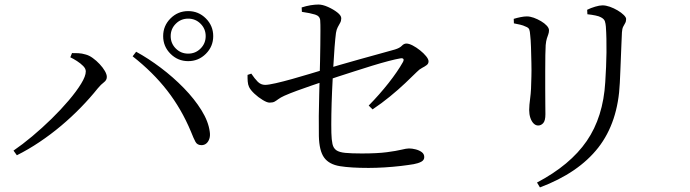

<svg xmlns="http://www.w3.org/2000/svg" viewBox="-20 -770 3040 846"><path d="M698.9 -610.8Q698.9 -656.4 731.3 -688.8Q763.6 -721.1 809.2 -721.1Q854.8 -721.1 887.1 -688.8Q919.5 -656.4 919.5 -610.8Q919.5 -565.2 887.1 -532.9Q854.8 -500.6 809.2 -500.6Q763.6 -500.6 731.3 -532.9Q698.9 -565.2 698.9 -610.8ZM732.1 -610.8Q732.1 -578.7 754.6 -556.2Q777 -533.7 809.2 -533.7Q841.4 -533.7 863.8 -556.2Q886.3 -578.7 886.3 -610.8Q886.3 -643 863.8 -665.4Q841.4 -687.9 809.2 -687.9Q777 -687.9 754.6 -665.4Q732.1 -643 732.1 -610.8ZM289.8 -517.6 297.3 -536.1Q308.8 -536.3 324.9 -535.6Q341 -534.9 356.5 -530.1Q372.5 -526.2 388.7 -514.4Q405 -502.7 419.2 -487.4Q433.4 -472.2 442 -457.3Q450.7 -442.3 450.7 -431Q450.7 -416.9 437.9 -407.4Q425.1 -397.9 411 -380.9Q376.9 -338.3 335.9 -296.2Q294.9 -254.1 249.2 -215.7Q203.4 -177.2 154.1 -144.2Q104.9 -111.1 54.3 -85.9L39.5 -106.4Q77.9 -132.6 121.9 -169.3Q165.8 -206.1 207.4 -246.8Q249 -287.5 282.9 -327.5Q316.9 -367.6 337.4 -401.1Q358 -434.5 358 -455.5Q358 -467.6 346.5 -479.2Q335.1 -490.8 319.1 -501.1Q303.1 -511.3 289.8 -517.6ZM868.3 -130.4Q849.4 -130.2 841.3 -145Q833.2 -159.7 821.4 -189.9Q779.4 -290.4 716.6 -371.1Q653.8 -451.8 564.4 -521.9L579.9 -542Q633.1 -513 688 -471.7Q743 -430.3 790.1 -382Q837.1 -333.7 867.8 -284.1Q898.6 -234.5 904.3 -188.9Q906.9 -171.2 902.2 -157.8Q897.5 -144.5 888.8 -137.6Q880.1 -130.6 868.3 -130.4Z M1309.2 -737.2Q1329.2 -743.7 1348.5 -746.9Q1367.8 -750 1383.1 -750Q1401.3 -750 1425 -739.5Q1448.8 -728.9 1466.2 -715.3Q1483.7 -701.6 1483.7 -689.7Q1483.7 -678.2 1478.8 -669.5Q1473.9 -660.7 1468.3 -650.4Q1462.8 -640.1 1460.4 -625Q1457.4 -603 1454.2 -562.4Q1451 -521.8 1448.3 -471.3Q1445.6 -420.8 1443.2 -367.8Q1440.9 -314.7 1440.1 -267Q1439.3 -219.4 1440.1 -184.3Q1440.9 -153.7 1445 -135.4Q1449.1 -117 1462 -108Q1474.8 -99 1501.6 -96.4Q1528.4 -93.8 1574 -93.8Q1643.3 -93.8 1684.9 -99.4Q1726.5 -104.9 1748.9 -110.4Q1771.2 -115.9 1782.1 -115.9Q1795.7 -115.9 1811.4 -111.9Q1827.2 -107.9 1838.3 -99.7Q1849.4 -91.5 1849.4 -77.8Q1849.4 -64.4 1836.1 -57.3Q1822.7 -50.2 1802.7 -46.6Q1780.3 -42.8 1746.1 -38.7Q1711.9 -34.7 1674.8 -32.4Q1637.6 -30.1 1603.9 -30.1Q1525.8 -30.1 1477.9 -37.8Q1430 -45.6 1408.3 -75.5Q1386.5 -105.4 1385 -170.6Q1384.2 -210.6 1384.7 -259Q1385.2 -307.3 1386.5 -353.2Q1387.8 -399.1 1388.5 -431.3Q1389.3 -463.5 1390.2 -499.6Q1391.1 -535.6 1391.4 -570.7Q1391.7 -605.7 1391.9 -634.5Q1392.1 -663.2 1390.9 -680Q1389.7 -699.4 1368.2 -705.9Q1346.7 -712.5 1310.2 -717.8ZM1087.3 -445.6Q1102 -423.5 1115.8 -409.7Q1129.7 -396 1148.2 -396Q1162.6 -396 1195.2 -403.4Q1227.8 -410.8 1267.6 -422Q1307.4 -433.1 1344.2 -444.3Q1381 -455.5 1404 -462.3Q1433.2 -471.1 1475.8 -483.5Q1518.4 -495.9 1564.6 -508.8Q1610.9 -521.7 1652.1 -533Q1693.4 -544.3 1719.7 -551.8Q1741.2 -558.3 1750.5 -568.2Q1759.7 -578.1 1770.6 -578.1Q1782.1 -578.1 1798.5 -569.6Q1814.9 -561 1830.8 -548.3Q1846.8 -535.6 1857.5 -522.4Q1868.3 -509.2 1868.3 -499.7Q1868.3 -489.4 1860 -483.2Q1851.8 -476.9 1839.8 -470.8Q1827.8 -464.7 1816.5 -452.9Q1795.8 -432.4 1765.4 -403.6Q1735 -374.8 1698.5 -345Q1662.1 -315.1 1621.6 -288L1604.6 -304.9Q1652.2 -353.4 1692.2 -404.2Q1732.2 -455.1 1754.8 -495.5Q1760.4 -505.3 1757.5 -510Q1754.5 -514.7 1743.5 -512.7Q1725 -509.7 1692.1 -501.1Q1659.3 -492.5 1620.1 -480.5Q1581 -468.5 1540.9 -455.5Q1500.7 -442.5 1465.9 -431.3Q1431.1 -420.1 1408.5 -411.9Q1383.7 -403.9 1352.1 -392.8Q1320.4 -381.7 1288.9 -370.4Q1257.5 -359 1233.2 -348.2Q1215.7 -340.2 1206.5 -333.2Q1197.3 -326.3 1189.6 -322Q1181.8 -317.8 1167.5 -317.8Q1156.8 -317.8 1137.5 -329.5Q1118.2 -341.1 1101.1 -357.1Q1084 -373.1 1077.4 -386.8Q1072.5 -397.1 1071.5 -411.4Q1070.4 -425.7 1070.8 -440Z M2359.1 55.8 2346.2 34.3Q2492.5 -42.9 2565.2 -148.6Q2637.8 -254.2 2646.9 -407.9Q2649.1 -441.6 2650.5 -474.7Q2651.9 -507.8 2652.3 -538.7Q2652.6 -569.6 2652 -598.5Q2651.4 -627.4 2649.6 -652.7Q2648.6 -665.6 2645.4 -675.9Q2642.2 -686.2 2628.2 -693.6Q2620 -698.5 2603.7 -701.8Q2587.4 -705.2 2568.2 -707.2L2567.2 -726.9Q2583.1 -734.9 2602.4 -740.6Q2621.6 -746.4 2634.9 -746.4Q2649.6 -746.4 2667.3 -740.2Q2684.9 -733.9 2701.4 -724.2Q2717.9 -714.4 2728.4 -704Q2738.9 -693.7 2738.9 -686.2Q2738.9 -675.4 2734.5 -668Q2730.2 -660.7 2725.8 -652.2Q2721.4 -643.6 2720.4 -627.1Q2719.4 -605.3 2718.2 -576.3Q2717 -547.3 2715.8 -516.7Q2714.6 -486.1 2713.4 -457.1Q2712.3 -428.2 2711.1 -405.2Q2703.3 -231.1 2616 -119.4Q2528.6 -7.8 2359.1 55.8ZM2244.4 -667.1 2243.6 -686.9Q2258.9 -691.6 2274.2 -694.6Q2289.5 -697.7 2301.4 -697.7Q2315.5 -697.7 2332 -691.8Q2348.5 -685.8 2363.9 -676.7Q2379.2 -667.7 2389.1 -657Q2399 -646.3 2399 -636.6Q2399 -627.2 2396 -619Q2393.1 -610.8 2389.6 -600.4Q2386.2 -589.9 2384.4 -571.1Q2383.4 -558.1 2382.9 -527.3Q2382.4 -496.5 2382.4 -457.1Q2382.4 -417.7 2382.4 -378.6Q2382.4 -339.6 2382.8 -309.4Q2383.2 -279.2 2383.2 -266.8Q2383.2 -238.4 2373.7 -227.7Q2364.2 -217 2351.2 -217Q2340.1 -217 2331 -226.2Q2322 -235.4 2316.8 -251Q2311.7 -266.7 2311.7 -285.1Q2311.7 -304.9 2316.2 -338.5Q2320.8 -372 2321.5 -433.1Q2322.3 -456.7 2321.5 -492.2Q2320.8 -527.8 2319.7 -562Q2318.5 -596.3 2316.3 -614.1Q2315.1 -632.1 2312.1 -640.1Q2309.1 -648.1 2296.5 -652.7Q2284.9 -658.4 2272.4 -661.2Q2259.8 -664.1 2244.4 -667.1Z"/></svg>

Font: Noto Serif HK
Style: Regular
Weight: 200
Designer: Ryoko NISHIZUKA 西塚涼子 (kana & ideographs); Frank Grießhammer (Latin, Greek & Cyrillic); Wenlong ZHANG 张文龙 (bopomofo); San
Foundry: Adobe
Version: Version 2.001;hotconv 1.1.0;makeotfexe 2.6.0